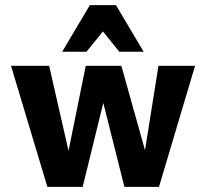

<svg xmlns="http://www.w3.org/2000/svg" viewBox="-20 -730 805 750"><path d="M165 0 23 -473H172L272 -34H226L315 -473H419L303 0ZM466 0 347 -473H454L577 -34H529L599 -473H742L601 0ZM446 -528 358 -637 331 -710H433L541 -528ZM223 -528 331 -710H433L407 -638L318 -528Z"/></svg>

Font: Ysabeau SC ExtraBold
Style: Regular
Weight: 800
Designer: Christian Thalmann (Catharsis Fonts)
Version: Version 2.001;gftools[0.9.30]; featfreeze: smcp